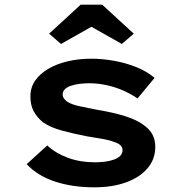

<svg xmlns="http://www.w3.org/2000/svg" viewBox="-20 -791 773 821"><path d="M383 10Q290 10 215.5 -14.5Q141 -39 94 -89L182 -169Q219 -135 271 -116Q323 -97 386 -97Q407 -97 427.5 -99.5Q448 -102 465.5 -108Q483 -114 493.5 -124Q504 -134 504 -149Q504 -173 468 -184Q447 -192 416 -197.5Q385 -203 352 -208Q291 -220 243.5 -233Q196 -246 164 -268Q139 -288 124.5 -314.5Q110 -341 110 -379Q110 -417 130.5 -446.5Q151 -476 187 -497Q223 -518 270 -529Q317 -540 371 -540Q418 -540 468 -531Q518 -522 563 -504Q608 -486 641 -458L568 -370Q544 -387 510 -402.5Q476 -418 437.5 -426.5Q399 -435 362 -435Q341 -435 321 -432.5Q301 -430 284 -424.5Q267 -419 257.5 -409.5Q248 -400 248 -387Q248 -378 253.5 -370Q259 -362 269 -355Q287 -344 321.5 -336.5Q356 -329 398 -321Q465 -310 514.5 -294.5Q564 -279 595 -256Q620 -238 632 -215.5Q644 -193 644 -163Q644 -110 610.5 -71Q577 -32 518.5 -11Q460 10 383 10ZM241 -603 190 -647 325 -771H417L552 -647L501 -603L356 -685H386Z"/></svg>

Font: Lexend Peta SemiBold
Style: Regular
Weight: 600
Designer: Bonnie Shaver-Troup, Thomas Jockin
Foundry: Lexend
Version: Version 1.007